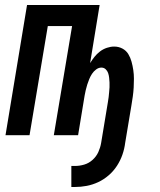

<svg xmlns="http://www.w3.org/2000/svg" viewBox="-20 -540 640 767"><path d="M265 207V123H279Q298 123 316.5 117.5Q335 112 350 98.5Q365 85 373 67Q381 49 384 31L411 -132Q413 -142 414 -152Q415 -162 416 -172Q417 -182 417.5 -191.5Q418 -201 417.5 -210.5Q417 -220 416 -229.5Q415 -239 412 -248Q409 -257 402 -263.5Q395 -270 385 -270Q374 -270 364 -262.5Q354 -255 347.5 -245Q341 -235 336.5 -224Q332 -213 328.5 -202Q325 -191 322.5 -180Q320 -169 318 -158L292 0H195L268 -436H171L98 0H2L88 -520H378L340 -288Q348 -301 357.5 -313Q367 -325 379.5 -334.5Q392 -344 407 -349Q422 -354 436 -354Q454 -354 469 -346Q484 -338 492.5 -324Q501 -310 505.5 -293.5Q510 -277 512.5 -260Q515 -243 515 -225.5Q515 -208 514 -190Q513 -172 510.5 -154.5Q508 -137 505 -119L480 31Q477 55 469 78Q461 101 447.5 122Q434 143 414.5 160Q395 177 372.5 187.5Q350 198 326.5 202.5Q303 207 279 207Z"/></svg>

Font: Iosevka SS04 Md Ex Obl
Style: Regular
Weight: 500
Width: 7
Italic angle: -9°
Monospace: yes
Designer: Belleve Invis
Foundry: Belleve Invis
Version: Version 19.0.0; ttfautohint (v1.8.4)